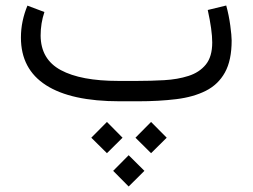

<svg xmlns="http://www.w3.org/2000/svg" viewBox="-20 -364 908 690"><path d="M466.8 130.9 522.9 74.2 579.1 130.9 522.9 186.5ZM308.1 130.9 364.3 74.2 420.4 130.9 364.3 186.5ZM386.7 250 442.4 193.8 499 250 442.4 306.2ZM476.1 0H410.2Q235.4 0 145.3 -57.9Q55.2 -115.7 55.2 -229Q55.2 -259.3 61.3 -288.1Q67.4 -316.9 78.6 -343.8L139.6 -320.8Q126 -280.3 126 -236.3Q126.5 -150.9 198.5 -112.1Q270.5 -73.2 405.3 -73.2H472.7Q522 -73.2 570.1 -75.9Q618.2 -78.6 657.2 -91.1Q696.3 -103.5 719.5 -131.8Q742.7 -160.2 742.7 -211.4Q742.7 -254.9 726.6 -328.1L793 -344.2Q802.7 -309.1 807.6 -272.2Q812.5 -235.4 812.5 -218.8Q812.5 -147 788.3 -103.5Q764.2 -60.1 719.5 -37.6Q674.8 -15.1 613 -7.6Q551.3 0 476.1 0Z"/></svg>

Font: Vazir Light FD-UI
Style: Light-FD-UI
Weight: 300
Designer: Saber Rastikerdar
Foundry: Saber Rastikerdar
Version: Version 30.1.0